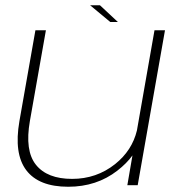

<svg xmlns="http://www.w3.org/2000/svg" viewBox="-20 -706 686 732"><path d="M465.5 0 485 -113.5Q463 -83 427.5 -55.5Q348.5 6 240 6Q128 6 80.2 -57Q32.5 -120 54 -244L115 -590.5H155L94 -245Q74 -131.5 117 -77.8Q160 -24 255 -24Q348 -24 419 -80.5Q483.5 -132 502 -208.5L569 -590.5H609L505 0ZM400.5 -622 323.5 -686H361L429.5 -622Z"/></svg>

Font: Anybody ExtraExpanded ExtraLight
Style: Italic
Weight: 200
Width: 8
Italic angle: -10°
Designer: Tyler Finck
Foundry: Etcetera Type Company
Version: Version 1.010; ttfautohint (v1.8.3) -l 8 -r 50 -G 200 -x 14 